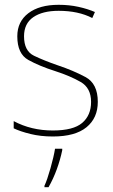

<svg xmlns="http://www.w3.org/2000/svg" viewBox="-20 -558 471 799"><path d="M387 -134Q387 -210 335.5 -237.5Q284 -265 221 -286Q163 -306 121.5 -326Q80 -346 80 -407Q80 -460 118.5 -486.5Q157 -513 224 -513Q306 -513 364 -483L375 -508Q345 -521 306.5 -529.5Q268 -538 224 -538Q144 -538 98 -503Q52 -468 52 -407Q52 -334 98 -308.5Q144 -283 210 -262Q272 -242 315.5 -217Q359 -192 359 -134Q359 -78 322 -46.5Q285 -15 200 -15Q110 -15 37 -54V-24Q64 -11 106.5 -0.5Q149 10 200 10Q293 10 340 -28.5Q387 -67 387 -134ZM239 61H209Q204 93 190 142.5Q176 192 165 215V221H182Q202 186 216.5 146Q231 106 239 67Z"/></svg>

Font: Noto Sans Display Thin
Style: Regular
Weight: 250
Designer: Monotype Design Team
Foundry: Monotype Imaging Inc.
Version: Version 1.900